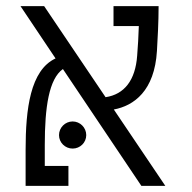

<svg xmlns="http://www.w3.org/2000/svg" viewBox="-20 -606 626 626"><path d="M440.9 0H519L351.1 -249C416.5 -261.2 483.9 -309.6 491.7 -439.9C494.1 -481 497.1 -534.2 497.1 -585.9H350.1V-521H432.6C431.6 -488.3 429.7 -455.1 427.2 -424.3C421.4 -344.7 385.7 -298.3 324.2 -289.1L124 -585.9H46.9L161.1 -415.5C78.6 -377 63.5 -250 63.5 -117.7V0H203.1V-64.9H126V-133.3C126 -256.8 139.6 -348.6 185.1 -380.9ZM216.8 -121.6C241.2 -121.6 261.2 -141.1 261.2 -165.5C261.2 -189.9 241.2 -210 216.8 -210C192.4 -210 172.4 -189.9 172.4 -165.5C172.4 -141.1 192.4 -121.6 216.8 -121.6Z"/></svg>

Font: Cascadia Code PL Light
Style: Regular
Weight: 300
Monospace: yes
Designer: Aaron Bell
Foundry: Saja Typeworks
Version: Version 2404.023